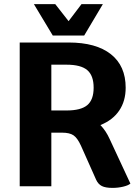

<svg xmlns="http://www.w3.org/2000/svg" viewBox="-20 -907 680 935"><path d="M615 -13Q605 -4 580 2Q555 8 528 8Q494 8 476 -1Q458 -10 448 -32L374 -198Q357 -235 338 -248Q319 -261 282 -261H230V0H76V-700H314Q448 -700 520 -643Q592 -586 592 -480Q592 -415 560.5 -368.5Q529 -322 469 -298Q496 -270 514 -230ZM304 -369Q374 -369 405 -395Q436 -421 436 -480Q436 -539 405 -565.5Q374 -592 304 -592H230V-369ZM145 -887H249L314 -804L377 -887H481L390 -734H237Z"/></svg>

Font: Krub
Style: Bold
Weight: 700
Version: Version 1.000; ttfautohint (v1.6)